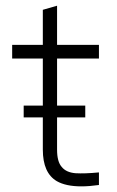

<svg xmlns="http://www.w3.org/2000/svg" viewBox="-20 -660 416 685"><path d="M333 -451.2Q295.9 -451.2 183.6 -451.2Q183.6 -409.2 183.6 -283.2Q209 -283.2 284.2 -283.2Q284.2 -272.5 284.2 -241.2Q258.8 -241.2 183.6 -241.2Q183.6 -211.9 183.6 -126Q183.6 -83 200.2 -64.5Q215.8 -44.9 249 -42Q282.2 -40 333 -44.9Q333 -30.3 333 0Q298.8 4.9 270.5 4.9Q214.8 4.9 182.6 -13.7Q132.8 -43 132.8 -126Q132.8 -164.1 132.8 -241.2Q116.2 -241.2 64.5 -241.2Q64.5 -252 64.5 -283.2Q81.1 -283.2 132.8 -283.2Q132.8 -325.2 132.8 -451.2Q105.5 -451.2 23.4 -451.2Q23.4 -462.9 23.4 -500Q50.8 -500 132.8 -500Q132.8 -531.2 132.8 -625Q145.5 -628.9 183.6 -639.6Q183.6 -605.5 183.6 -500Q221.7 -500 333 -500Q333 -487.3 333 -451.2Z"/></svg>

Font: LeFont
Style: ExtraLight
Weight: 200
Designer: Leryon MEDIA
Version: Version 1.0